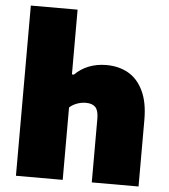

<svg xmlns="http://www.w3.org/2000/svg" viewBox="-56 -858 797 908"><g transform="rotate(5 343.0 -404.0)"><path d="M53.5 -808H275.5V-500.5H285Q313 -529 351.2 -544Q389.5 -559 434.5 -559Q493 -559 538 -533.8Q583 -508.5 609.2 -454.2Q635.5 -400 635.5 -316.5V0H413.5V-302.5Q413.5 -341 398.8 -356.8Q384 -372.5 353.5 -372.5Q331 -372.5 310 -364.5Q289 -356.5 275.5 -343.5V0H53.5Z"/></g></svg>

Font: Encode Sans Semi Expanded Black
Style: Regular
Weight: 900
Width: 6
Designer: Multiple Designers
Foundry: Impallari Type
Version: Version 2.000